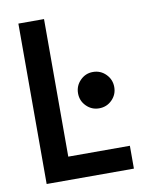

<svg xmlns="http://www.w3.org/2000/svg" viewBox="-77 -719 622 778"><g transform="rotate(-10 234.0 -330.0)"><path d="M52 -660H157.5V-94H411V0H52ZM315 -265Q284.5 -265 262.8 -286.8Q241 -308.5 241 -339.5Q241 -370.5 262.8 -392.5Q284.5 -414.5 315 -414.5Q346.5 -414.5 368.2 -392.5Q390 -370.5 390 -339.5Q390 -308.5 368.2 -286.8Q346.5 -265 315 -265Z"/></g></svg>

Font: League Spartan Thin Medium
Style: Regular
Weight: 500
Version: Version 2.002